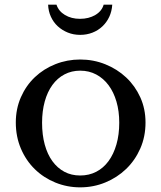

<svg xmlns="http://www.w3.org/2000/svg" viewBox="-20 -796 694 826"><path d="M325 -540Q382 -540 433 -519.5Q484 -499 522.5 -463Q561 -427 583.5 -377.5Q606 -328 606 -269Q606 -208 583.5 -157Q561 -106 522.5 -69Q484 -32 433 -11Q382 10 325 10Q269 10 218.5 -10.5Q168 -31 130 -68Q92 -105 70 -156.5Q48 -208 48 -269Q48 -328 70 -378Q92 -428 130 -464Q168 -500 218.5 -520Q269 -540 325 -540ZM325 -492Q288 -492 257.5 -476Q227 -460 205.5 -430.5Q184 -401 172.5 -359.5Q161 -318 161 -268Q161 -216 172.5 -174Q184 -132 205.5 -102.5Q227 -73 257 -57Q287 -41 325 -41Q363 -41 394 -57Q425 -73 447 -103Q469 -133 481 -175Q493 -217 493 -268Q493 -318 481 -359Q469 -400 447 -429.5Q425 -459 394 -475.5Q363 -492 325 -492ZM463 -776Q461 -747 450 -723.5Q439 -700 420.5 -682.5Q402 -665 377.5 -655.5Q353 -646 325 -646Q296 -646 271.5 -656Q247 -666 228.5 -683Q210 -700 199 -724Q188 -748 187 -776H223Q232 -748 259.5 -731.5Q287 -715 324 -715Q362 -715 390 -731.5Q418 -748 426 -776Z"/></svg>

Font: Libre Baskerville
Style: Regular
Weight: 400
Designer: Pablo Impallari, Rodrigo Fuenzalida
Foundry: Pablo Impallari, Rodrigo Fuenzalida
Version: Version 1.000; ttfautohint (v0.93) -l 8 -r 50 -G 200 -x 14 -